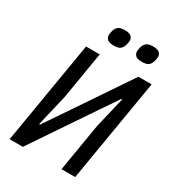

<svg xmlns="http://www.w3.org/2000/svg" viewBox="-211 -1013 1022 1131"><g transform="rotate(30 300.0 -448.0)"><path d="M151 -698H244L190 -375L140 -164H146L262 -335L507 -698H597L480 0H387L441 -323L491 -534H485L369 -363L124 0H34ZM289 -784Q257 -784 245 -795.5Q233 -807 233 -823Q233 -828 234 -835.5Q235 -843 237 -850Q242 -871 255.5 -883.5Q269 -896 301 -896Q333 -896 345 -884.5Q357 -873 357 -857Q357 -852 356 -845Q355 -838 353 -830Q348 -809 335 -796.5Q322 -784 289 -784ZM481 -784Q449 -784 437 -795.5Q425 -807 425 -823Q425 -828 426 -835.5Q427 -843 429 -850Q434 -871 447.5 -883.5Q461 -896 493 -896Q525 -896 537 -884.5Q549 -873 549 -857Q549 -852 548 -845Q547 -838 545 -830Q540 -809 527 -796.5Q514 -784 481 -784Z"/></g></svg>

Font: IBM Plex Mono Text
Style: Italic
Weight: 450
Italic angle: -9°
Monospace: yes
Designer: Mike Abbink, Paul van der Laan, Pieter van Rosmalen
Foundry: Bold Monday
Version: Version 2.1